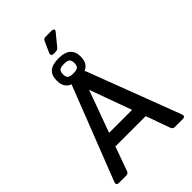

<svg xmlns="http://www.w3.org/2000/svg" viewBox="-282 -1111 1228 1228"><g transform="rotate(-45 332.0 -496.5)"><path d="M43 0Q31 0 26.5 -6.5Q22 -13 26 -24L271 -651Q276 -667 294 -667H377Q394 -667 400 -650L638 -24Q642 -13 637.5 -6.5Q633 0 621 0H550Q531 0 525 -17L466 -181H192L133 -17Q127 0 109 0ZM225 -271H433L329 -556ZM333 -651Q277 -651 250.5 -674Q224 -697 224 -744Q224 -791 250.5 -814Q277 -837 333 -837Q442 -837 442 -744Q442 -651 333 -651ZM333 -701Q362 -701 373 -710.5Q384 -720 384 -744Q384 -768 373 -777.5Q362 -787 333 -787Q303 -787 292 -777.5Q281 -768 281 -744Q281 -720 292 -710.5Q303 -701 333 -701ZM331 -879Q320 -879 315.5 -885.5Q311 -892 315 -903L348 -976Q354 -993 371 -993H428Q441 -993 444.5 -985Q448 -977 439 -968L375 -890Q365 -879 350 -879Z"/></g></svg>

Font: Pitagon Sans Medium
Style: Regular
Weight: 500
Designer: Travis Tran
Foundry: Pitagon
Version: Version 1.001; ttfautohint (v1.8.4.7-5d5b);gftools[0.9.26]